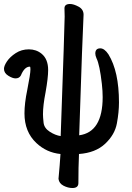

<svg xmlns="http://www.w3.org/2000/svg" viewBox="-30 -746 661 965"><path d="M334 199Q312 199 289.5 187.5Q267 176 264 153Q271 78 274 28Q204 21 153 -27Q93 -83 93 -176Q93 -227 107 -294Q123 -374 123 -398Q123 -411 120 -411Q93 -411 75 -367Q67 -352 48 -352Q33 -352 11.5 -365.5Q-10 -379 -10 -400Q-10 -415 5 -437.5Q20 -460 49 -479Q78 -498 115 -498Q152 -498 179 -476Q212 -449 212 -394Q212 -355 199 -282Q186 -216 186 -172Q186 -157 189 -129.5Q192 -102 220 -84Q248 -66 275 -62Q295 -625 295 -663L294 -704Q294 -726 322 -726Q340 -726 365 -712.5Q390 -699 390 -672Q385 -584 368 -66Q486 -82 486 -258Q486 -288 482 -324Q471 -421 455 -453Q449 -467 449 -477Q449 -503 474 -503Q495 -503 515 -473Q568 -387 568 -231Q568 -183 557.5 -126Q547 -69 498.5 -23.5Q450 22 367 28Q364 94 364 174Q364 199 334 199Z"/></svg>

Font: LXGW ZhenKai
Style: Regular
Weight: 400
Designer: LXGW / Fontworks Inc.
Foundry: LXGW / Fontworks Inc.
Version: Version 0.800;June 8, 2025